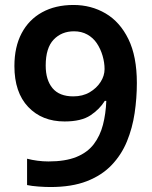

<svg xmlns="http://www.w3.org/2000/svg" viewBox="-20 -743 612 773"><path d="M531 -409Q531 -348 522 -287.5Q513 -227 491 -173.5Q469 -120 429.5 -78.5Q390 -37 329.5 -13.5Q269 10 183 10Q162 10 134.5 8Q107 6 89 2V-104Q108 -99 130.5 -96Q153 -93 175 -93Q243 -93 287.5 -111Q332 -129 357.5 -162.5Q383 -196 394.5 -240.5Q406 -285 408 -337H402Q381 -303 344 -278.5Q307 -254 240 -254Q149 -254 93.5 -312.5Q38 -371 38 -477Q38 -554 67 -609Q96 -664 149.5 -693.5Q203 -723 276 -723Q347 -723 405 -689Q463 -655 497 -585.5Q531 -516 531 -409ZM278 -617Q228 -617 196 -583.5Q164 -550 164 -479Q164 -421 191.5 -388Q219 -355 275 -355Q313 -355 341 -371.5Q369 -388 385 -413Q401 -438 401 -465Q401 -491 393 -518.5Q385 -546 370 -568.5Q355 -591 331.5 -604Q308 -617 278 -617Z"/></svg>

Font: Noto Traditional Nushu SemiBold
Style: Regular
Weight: 600
Version: Version 2.003